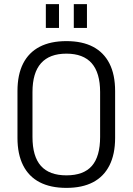

<svg xmlns="http://www.w3.org/2000/svg" viewBox="-20 -907 645 934"><path d="M303 7Q226 7 173 -20.5Q120 -48 92.5 -102.5Q65 -157 65 -236V-464Q65 -544 92.5 -598Q120 -652 173 -679.5Q226 -707 303 -707Q380 -707 432.5 -679.5Q485 -652 512.5 -598Q540 -544 540 -464V-236Q540 -157 512.5 -102.5Q485 -48 432.5 -20.5Q380 7 303 7ZM303 -54Q387 -54 427 -100Q467 -146 467 -241V-459Q467 -553 426 -599.5Q385 -646 303 -646Q221 -646 179.5 -599.5Q138 -553 138 -459V-241Q138 -146 179 -100Q220 -54 303 -54ZM267 -887V-771H203V-887ZM403 -887V-771H339V-887Z"/></svg>

Font: Pathway Extreme SemiCondensed Light
Style: Regular
Weight: 300
Width: 4
Version: Version 1.001;gftools[0.9.26]